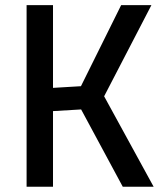

<svg xmlns="http://www.w3.org/2000/svg" viewBox="-20 -707 618 727"><path d="M80.7 0V-687.5H180.7V-374.3L286.5 -380.6L438.7 -687.5H553.3L374.3 -342.4L561.7 0H444.8L287.2 -292.6L180.7 -286.3V0Z"/></svg>

Font: Titillium Web SemiBold
Style: Regular
Weight: 600
Designer: Mohamed Gaber, Accademia di Belle Arti di Urbino
Foundry: Kief Type Foundry, Accademia di Belle Arti di Urbino
Version: Version 3.000; ttfautohint (v1.8.4)